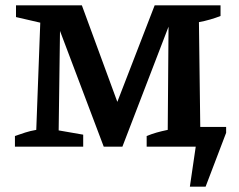

<svg xmlns="http://www.w3.org/2000/svg" viewBox="-20 -550 898 720"><path d="M828 -52 751 150H692L714 0H530V-40Q550 -48 567.5 -53Q585 -58 609 -63L612 -450L439 0H369L205 -434L200 -61L292 -45V0H36V-40Q56 -47 74.5 -53Q93 -59 116 -63L131 -465L40 -486V-530H287L420 -168L560 -530H807V-490Q789 -483 768.5 -477Q748 -471 726 -467L731 -74H828Z"/></svg>

Font: Piazzolla SC SemiBold
Style: Regular
Weight: 600
Designer: Juan Pablo del Peral
Foundry: Huerta Tipografica
Version: Version 1.330